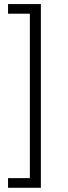

<svg xmlns="http://www.w3.org/2000/svg" viewBox="-20 -853 331 929"><path d="M18.9 8.9H124.4V-786.7H18.9V-833.3H177.8V55.6H18.9Z"/></svg>

Font: Paperlogy 3 Light
Style: Regular
Weight: 300
Designer: redesigned by Lee Juim, glyphs from Gmarket Sans & Montserrat
Foundry: PT&
Version: Version 1.001